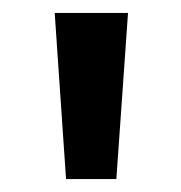

<svg xmlns="http://www.w3.org/2000/svg" viewBox="-20 -734 281 298"><path d="M64.9 -713.9H178.7L160.6 -456.1H82.5Z"/></svg>

Font: Viking Open Sans Light
Style: Bold
Weight: 600
Foundry: Ascender Corporation
Version: Version 2.001